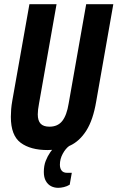

<svg xmlns="http://www.w3.org/2000/svg" viewBox="-20 -707 563 920"><path d="M208 12Q126 12 79 -23Q32 -58 32 -147Q32 -164 33.5 -183.5Q35 -203 39 -225L121 -687H251L167 -211Q164 -195 162.5 -182.5Q161 -170 161 -159Q161 -129 174.5 -114.5Q188 -100 217 -100Q257 -100 278.5 -127.5Q300 -155 309 -211L393 -687H523L441 -221Q426 -132 393.5 -81Q361 -30 315 -9Q269 12 208 12ZM259 193Q240 193 224.5 185Q209 177 199.5 160Q190 143 190 117Q190 87 199 64Q208 41 221.5 21.5Q235 2 251 -12H313L312 -8Q294 5 280.5 30Q267 55 267 82Q267 100 275.5 110.5Q284 121 301 121H324L314 178Q301 186 286 189.5Q271 193 259 193Z"/></svg>

Font: Archivo ExtraCondensed
Style: Bold Italic
Weight: 700
Width: 2
Italic angle: -10°
Designer: Hector Gatti
Foundry: Omnibus-Type
Version: Version 2.001